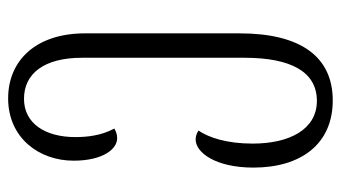

<svg xmlns="http://www.w3.org/2000/svg" viewBox="-203 -384 838 472"><g transform="rotate(-90 216.0 -148.0)"><path d="M205 251C312 251 370 173 370 22V-358C370 -478 304 -547 210 -547C114 -547 57 -472 57 -386C57 -315 85 -279 112 -279C120 -279 128 -281 136 -286C118 -319 115 -355 115 -382C115 -455 148 -508 209 -508C271 -508 310 -459 310 -365V34C310 149 275 212 204 212C134 212 99 145 99 54C99 -10 114 -54 131 -79C125 -83 118 -86 109 -86C77 -86 40 -37 40 56C40 173 98 251 205 251Z"/></g></svg>

Font: Noto Serif Georgian ExtraCondensed Light
Style: Regular
Weight: 300
Width: 2
Designer: Monotype Design Team, Akaki Razmadze
Foundry: Google LLC
Version: Version 2.003